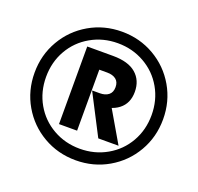

<svg xmlns="http://www.w3.org/2000/svg" viewBox="-98 -875 752 730"><g transform="rotate(20 278.0 -510.0)"><path d="M17.8 -510Q17.8 -582 52.3 -641.5Q86.8 -701 146.3 -735.5Q205.8 -770 277.8 -770Q349.8 -770 409.3 -735.5Q468.8 -701 503.3 -641.5Q537.8 -582 537.8 -510Q537.8 -438 503.3 -378.5Q468.8 -319 409.3 -284.5Q349.8 -250 277.8 -250Q205.8 -250 146.3 -284.5Q86.8 -319 52.3 -378.5Q17.8 -438 17.8 -510ZM491.2 -510Q491.2 -570.1 463.3 -618.8Q435.5 -667.5 386.4 -695.4Q337.4 -723.4 277.8 -723.4Q218.2 -723.4 169.2 -695.4Q120.2 -667.5 92.3 -618.8Q64.4 -570.1 64.4 -510Q64.4 -449.9 92.3 -401.2Q120.2 -352.5 169.2 -324.6Q218.2 -296.6 277.8 -296.6Q337.4 -296.6 386.4 -324.6Q435.5 -352.5 463.3 -401.2Q491.2 -449.9 491.2 -510ZM245.2 -648.7V-357.8H172V-648.7ZM326.1 -563Q326.1 -584.2 312.8 -594.4Q299.5 -604.6 277.4 -604.6H172V-671.7H276.5Q338.5 -671.7 369.8 -644.6Q401.1 -617.5 401.1 -571.1Q401.1 -524.7 369.1 -499.8Q337.1 -474.8 276.5 -474.8L277.9 -503.9L324.1 -510L412.9 -357.8H330.9L247.4 -519.3V-521H277.4Q299.5 -521 312.8 -531.4Q326.1 -541.8 326.1 -563Z"/></g></svg>

Font: TASA Explorer VF
Style: Regular
Weight: 400
Designer: Weizhong Zhang
Foundry: Local Remote
Version: Version 1.000;Glyphs 3.2 (3192)